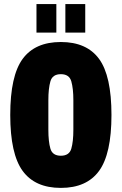

<svg xmlns="http://www.w3.org/2000/svg" viewBox="-20 -905 594 937"><path d="M158 -746V-885H255V-746ZM299 -746V-885H396V-746ZM277 12Q151 12 90.5 -71Q30 -154 30 -344Q30 -535 90.5 -617.5Q151 -700 277 -700Q403 -700 463.5 -617.5Q524 -535 524 -344Q524 -154 463.5 -71Q403 12 277 12ZM277 -145Q318 -145 328 -179.5Q338 -214 338 -272V-416Q338 -473 328 -508Q318 -543 277 -543Q236 -543 226 -508Q216 -473 216 -416V-272Q216 -214 226 -179.5Q236 -145 277 -145Z"/></svg>

Font: Archivo ExtraCondensed Black
Style: Regular
Weight: 900
Width: 2
Designer: Hector Gatti
Foundry: Omnibus-Type
Version: Version 2.001; ttfautohint (v1.8.3)